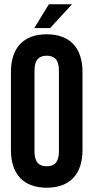

<svg xmlns="http://www.w3.org/2000/svg" viewBox="-20 -868 436 896"><path d="M141 -539C141 -590 163 -608 198 -608C233 -608 255 -590 255 -539V-161C255 -110 233 -92 198 -92C163 -92 141 -110 141 -161ZM31 -168C31 -55 90 8 198 8C306 8 365 -55 365 -168V-532C365 -645 306 -708 198 -708C90 -708 31 -645 31 -532ZM208 -848 140 -737H214L316 -848Z"/></svg>

Font: Bebas Neue
Style: Bold
Weight: 700
Designer: Ryoichi Tsunekawa
Foundry: Ryoichi Tsunekawa
Version: Version 1.300